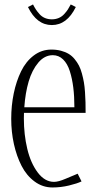

<svg xmlns="http://www.w3.org/2000/svg" viewBox="-20 -826 445 852"><path d="M210 -714.8Q143.1 -714.8 104 -794.9L126.5 -806.2Q133.3 -793 139.4 -783.7Q145.5 -774.4 155.5 -763.2Q165.5 -752 179.4 -746.1Q193.4 -740.2 210 -740.2Q226.6 -740.2 240.5 -746.1Q254.4 -752 264.6 -763.2Q274.9 -774.4 281 -783.7Q287.1 -793 293.9 -806.2L316.4 -794.9Q277.3 -714.8 210 -714.8ZM359.9 -325.2H86.4Q85.9 -317.4 85.9 -300.8Q85.9 -228.5 101.1 -165.3Q116.2 -102.1 147.5 -60.5Q178.7 -19 219.7 -19Q239.3 -19 271 -32.7L324.7 -55.2L341.8 -21Q322.8 -11.7 286.4 -2.9Q250 5.9 212.9 5.9Q169.4 5.9 133.8 -20.3Q98.1 -46.4 75.9 -89.6Q53.7 -132.8 41.7 -186.8Q29.8 -240.7 29.8 -298.8Q29.8 -357.4 41 -411.6Q52.2 -465.8 73.7 -509.8Q95.2 -553.7 129.9 -579.8Q164.6 -606 208 -606Q231.4 -606 250.7 -600.8Q270 -595.7 284.7 -586.9Q299.3 -578.1 310.8 -564.2Q322.3 -550.3 330.1 -535.4Q337.9 -520.5 343.5 -499.8Q349.1 -479 352.3 -460.7Q355.5 -442.4 357.2 -417.2Q358.9 -392.1 359.4 -372.1Q359.9 -352.1 359.9 -325.2ZM310.1 -350.1Q310.1 -397.9 305.2 -437.5Q300.3 -477.1 289.8 -510.3Q279.3 -543.5 260 -562.3Q240.7 -581.1 214.4 -581.1Q177.7 -581.1 149.9 -548.1Q122.1 -515.1 107.2 -464.4Q92.3 -413.6 87.9 -350.1Z"/></svg>

Font: Reswysokr
Style: Regular
Weight: 500
Version: Version 0.984